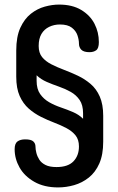

<svg xmlns="http://www.w3.org/2000/svg" viewBox="-20 -751 515 839"><path d="M234 68Q173 68 130 43.5Q87 19 65.5 -19Q44 -57 44 -99Q44 -124 56.5 -133Q69 -142 90 -142Q116 -142 125.5 -133Q135 -124 135 -111Q135 -98 139 -82.5Q143 -67 152 -53Q161 -39 179 -30Q197 -21 227 -21Q277 -21 301 -46Q325 -71 325 -111Q325 -141 310 -159.5Q295 -178 270.5 -191Q246 -204 217 -215Q188 -226 159 -240.5Q130 -255 105.5 -276.5Q81 -298 66 -331.5Q51 -365 51 -416V-530Q51 -591 69 -630Q87 -669 115 -691Q143 -713 175.5 -722Q208 -731 238 -731Q296 -731 335 -707.5Q374 -684 393 -647Q412 -610 412 -567Q412 -540 400.5 -531.5Q389 -523 371 -523Q346 -523 335.5 -533.5Q325 -544 325 -561Q325 -577 318.5 -596.5Q312 -616 294 -630Q276 -644 242 -644Q216 -644 194.5 -633.5Q173 -623 161 -602.5Q149 -582 149 -550Q149 -520 164 -501.5Q179 -483 204.5 -470Q230 -457 260.5 -445.5Q291 -434 320.5 -420Q350 -406 375.5 -384.5Q401 -363 416 -329Q431 -295 431 -245V-132Q431 -75 414 -36.5Q397 2 368 25Q339 48 304 58Q269 68 234 68ZM343 -232V-256Q343 -292 328 -314Q313 -336 289 -349.5Q265 -363 237.5 -372.5Q210 -382 184.5 -393Q159 -404 140 -422V-398Q140 -362 155.5 -340Q171 -318 194.5 -304.5Q218 -291 246 -281.5Q274 -272 299.5 -261Q325 -250 343 -232Z"/></svg>

Font: Dosis ExtraLight SemiBold
Style: Regular
Weight: 600
Version: Version 3.001; ttfautohint (v1.8.2)